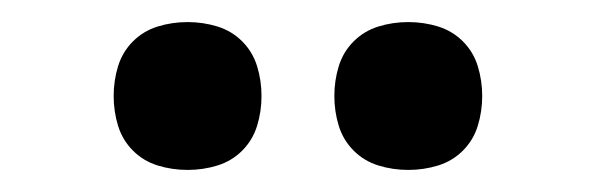

<svg xmlns="http://www.w3.org/2000/svg" viewBox="-20 -757 540 174"><path d="M350 -603Q336 -603 323 -607Q310 -611 300.5 -620.5Q291 -630 287 -643Q283 -656 283 -670Q283 -684 287 -697Q291 -710 300.5 -719.5Q310 -729 323 -733Q336 -737 350 -737Q364 -737 377 -733Q390 -729 399.5 -719.5Q409 -710 413 -697Q417 -684 417 -670Q417 -656 413 -643Q409 -630 399.5 -620.5Q390 -611 377 -607Q364 -603 350 -603ZM150 -603Q136 -603 123 -607Q110 -611 100.5 -620.5Q91 -630 87 -643Q83 -656 83 -670Q83 -684 87 -697Q91 -710 100.5 -719.5Q110 -729 123 -733Q136 -737 150 -737Q164 -737 177 -733Q190 -729 199.5 -719.5Q209 -710 213 -697Q217 -684 217 -670Q217 -656 213 -643Q209 -630 199.5 -620.5Q190 -611 177 -607Q164 -603 150 -603Z"/></svg>

Font: Iosevka Bendy Medium
Style: Regular
Weight: 500
Monospace: yes
Designer: Belleve Invis
Foundry: Belleve Invis
Version: Version 30.1.2